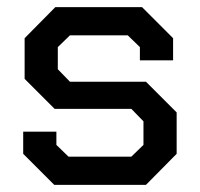

<svg xmlns="http://www.w3.org/2000/svg" viewBox="-20 -518 560 538"><path d="M45 -87V-149H138V-112L172 -79H348L382 -112V-178L348 -213H133L49 -297V-411L135 -498H378L465 -411V-349H372V-386L338 -419H176L142 -386V-324L176 -289H389L475 -203V-87L389 0H132Z"/></svg>

Font: Chakra Petch Medium
Style: Regular
Weight: 500
Designer: Katatrad Aksorn Co.,Ltd.
Foundry: Cadson Demak Co.,Ltd.
Version: Version 1.000; ttfautohint (v1.6)